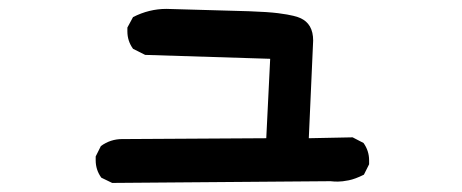

<svg xmlns="http://www.w3.org/2000/svg" viewBox="-20 -435 1040 432"><path d="M195.3 -74.2Q195.3 -77.1 195.3 -83L207 -106.4Q228.5 -122.1 254.9 -122.1Q257.8 -122.1 260.7 -122.1L579.1 -124L587.9 -302.7L306.6 -311.5L279.3 -325.2Q266.6 -342.8 266.6 -364.3Q266.6 -367.2 266.6 -373L279.3 -396.5Q315.4 -415 354.5 -415Q499 -411.1 541 -409.7Q583 -408.2 606 -405.3Q628.9 -402.3 640.1 -399.4Q651.4 -396.5 655.3 -394.5Q684.6 -381.8 684.6 -343.8Q684.6 -341.8 674.8 -124L773.4 -126L797.9 -113.3Q810.5 -95.7 810.5 -74.2Q810.5 -71.3 810.5 -65.4L798.8 -42Q779.3 -32.2 764.6 -29.3Q750 -26.4 740.2 -26.4Q730.5 -26.4 723.6 -27.3L232.4 -23.4L208 -35.2Q195.3 -52.7 195.3 -74.2Z"/></svg>

Font: JasonHandwriting2
Style: SemiBold
Weight: 600
Version: Version 1.04.7